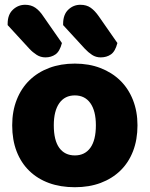

<svg xmlns="http://www.w3.org/2000/svg" viewBox="-20 -767 626 803"><path d="M555 -243Q555 -183 536.5 -135Q518 -87 483.5 -53.5Q449 -20 401 -2Q353 16 293 16Q233 16 185 -1.5Q137 -19 102.5 -52.5Q68 -86 49.5 -134Q31 -182 31 -243Q31 -302 50 -350Q69 -398 103.5 -431.5Q138 -465 186 -483Q234 -501 293 -501Q352 -501 400 -482.5Q448 -464 482.5 -430.5Q517 -397 536 -349Q555 -301 555 -243ZM293 -368Q251 -368 228 -335.5Q205 -303 205 -243Q205 -180 228 -148.5Q251 -117 293 -117Q335 -117 358 -149Q381 -181 381 -243Q381 -303 358 -335.5Q335 -368 293 -368ZM12 -662V-668Q12 -706 34 -726.5Q56 -747 85 -747Q110 -747 128 -734.5Q146 -722 161 -699L239 -587Q230 -552 212 -539.5Q194 -527 170 -527Q150 -527 133.5 -537.5Q117 -548 103 -563ZM244 -662V-667Q244 -706 265.5 -726.5Q287 -747 316 -747Q342 -747 359.5 -734.5Q377 -722 393 -699L471 -587Q462 -552 444 -539.5Q426 -527 401 -527Q381 -527 365 -537.5Q349 -548 335 -563Z"/></svg>

Font: Baloo Tammudu 2 ExtraBold
Style: Regular
Weight: 800
Designer: Maithili Shingre, Omkar Shende and Ek Type
Foundry: Ek Type
Version: Version 1.640;hotconv 1.0.111;makeotfexe 2.5.65597; ttfautoh